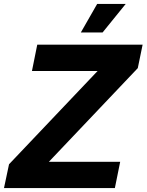

<svg xmlns="http://www.w3.org/2000/svg" viewBox="-46 -956 745 976"><path d="M-25.7 0 -0.1 -121 450.1 -595.1H116.4L143.4 -729H679L654.4 -609.7L202.3 -133.4H564.9L537.9 0ZM364.9 -790.9 448 -936.1H593.1L475.4 -790.9Z"/></svg>

Font: Mona Sans ExtraLight
Style: Italic
Weight: 200
Italic angle: -11.6951°
Designer: Deni Anggara
Foundry: GitHub
Version: Version 2.000